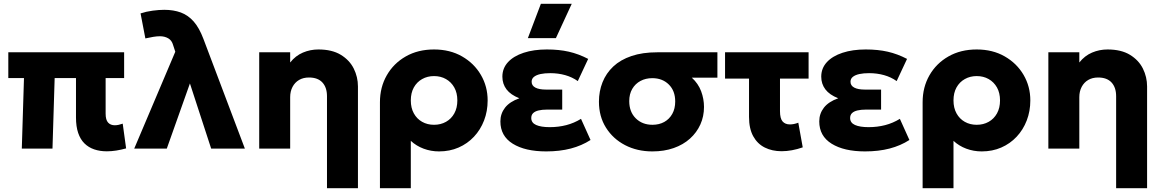

<svg xmlns="http://www.w3.org/2000/svg" viewBox="-20 -787 6160 1017"><path d="M546 14.5Q509 14.5 479 4.2Q449 -6 427.2 -27.5Q405.5 -49 394 -83Q382.5 -117 382.5 -164.5V-373.5H269.5L258 0H95.5L107 -373.5H24V-510H637.5V-373.5H539.5V-185Q539.5 -152 552.5 -137.8Q565.5 -123.5 588 -123.5Q598 -123.5 608.5 -125.8Q619 -128 630 -132L648 -1Q621 6.5 595.5 10.5Q570 14.5 546 14.5Z M691 0 908.5 -513 897 -548Q890.5 -572.5 871.5 -583.8Q852.5 -595 827 -595Q811.5 -595 791.8 -591.8Q772 -588.5 750 -583.5L724.5 -716Q754.5 -726 788.5 -730.5Q822.5 -735 850 -735Q899 -735 937.8 -720.8Q976.5 -706.5 1006 -673Q1035.5 -639.5 1057.5 -581L1277 0H1098.5L986 -345L863.5 0Z M1712 210V-277.5Q1712 -323.5 1687.8 -350Q1663.5 -376.5 1616.5 -376.5Q1586.5 -376.5 1564.2 -363.5Q1542 -350.5 1529.5 -326.8Q1517 -303 1517 -272.5V0H1353V-510H1517V-456Q1545.5 -492 1584.5 -508.5Q1623.5 -525 1666.5 -525Q1738.5 -525 1785 -496.8Q1831.5 -468.5 1853.8 -423.8Q1876 -379 1876 -329V210Z M1992.5 210V-245.5Q1992.5 -325 2028.8 -388.2Q2065 -451.5 2129.5 -488.2Q2194 -525 2279 -525Q2363.5 -525 2427.5 -488.2Q2491.5 -451.5 2527.2 -390.2Q2563 -329 2563 -255Q2563 -198 2544 -148.8Q2525 -99.5 2490.5 -62.8Q2456 -26 2409 -5.5Q2362 15 2305.5 15Q2262.5 15 2223.8 0.5Q2185 -14 2156 -41V210ZM2279 -126Q2314.5 -126 2342.5 -141.8Q2370.5 -157.5 2386.5 -186.5Q2402.5 -215.5 2402.5 -255Q2402.5 -295 2386.2 -323.8Q2370 -352.5 2342.2 -368.2Q2314.5 -384 2279 -384Q2244 -384 2216 -368.2Q2188 -352.5 2172 -323.8Q2156 -295 2156 -255Q2156 -215.5 2172 -186.5Q2188 -157.5 2215.8 -141.8Q2243.5 -126 2279 -126Z M2873 15Q2761.5 15 2696 -25.8Q2630.5 -66.5 2630.5 -144Q2630.5 -185 2655.2 -216.8Q2680 -248.5 2731 -266.5Q2685 -284.5 2663 -313.5Q2641 -342.5 2641 -381Q2641 -425.5 2670.8 -457.8Q2700.5 -490 2753.8 -507.5Q2807 -525 2876.5 -525Q2941.5 -525 2993 -513.2Q3044.5 -501.5 3095.5 -475L3040.5 -357.5Q3011 -378.5 2973.8 -389Q2936.5 -399.5 2894.5 -399.5Q2865 -399.5 2843 -394.8Q2821 -390 2808.5 -380Q2796 -370 2796 -354Q2796 -333.5 2815.8 -323Q2835.5 -312.5 2872 -312.5H2958V-206.5H2878Q2851.5 -206.5 2832.8 -202Q2814 -197.5 2804 -187.8Q2794 -178 2794 -162Q2794 -136.5 2819.8 -125Q2845.5 -113.5 2892 -113.5Q2938 -113.5 2979.5 -124.2Q3021 -135 3057.5 -157.5L3108 -45.5Q3061.5 -15.5 3003.2 -0.2Q2945 15 2873 15ZM2776 -585 2845 -767H3008.5L2924.5 -585Z M3435.5 15Q3355 15 3291 -18.2Q3227 -51.5 3189.8 -110.8Q3152.5 -170 3152.5 -248.5Q3152.5 -303.5 3171.5 -351.2Q3190.5 -399 3228.5 -434.8Q3266.5 -470.5 3324.8 -490.2Q3383 -510 3461.5 -510H3780V-375.5H3644.5Q3678.5 -344.5 3693.8 -303.8Q3709 -263 3709 -220.5Q3709 -170.5 3689.8 -127.8Q3670.5 -85 3634.8 -52.8Q3599 -20.5 3548.5 -2.8Q3498 15 3435.5 15ZM3436 -126Q3471.5 -126 3498.5 -141Q3525.5 -156 3541 -183.8Q3556.5 -211.5 3556.5 -249.5Q3556.5 -306 3522.5 -339.5Q3488.5 -373 3435 -373Q3400 -373 3372.5 -358.2Q3345 -343.5 3329 -316.2Q3313 -289 3313 -251.5Q3313 -194.5 3347.5 -160.2Q3382 -126 3436 -126Z M4120 14Q4070 14 4031 -5.5Q3992 -25 3969.8 -65.2Q3947.5 -105.5 3947.5 -168V-370.5H3820.5V-510H4263V-370.5H4111.5V-198.5Q4111.5 -159.5 4125.2 -143.8Q4139 -128 4164 -128Q4174.5 -128 4185.5 -130.2Q4196.5 -132.5 4208.5 -137L4232 -6.5Q4203.5 3.5 4175 8.8Q4146.5 14 4120 14Z M4562 15Q4450.5 15 4385 -25.8Q4319.5 -66.5 4319.5 -144Q4319.5 -185 4344.2 -216.8Q4369 -248.5 4420 -266.5Q4374 -284.5 4352 -313.5Q4330 -342.5 4330 -381Q4330 -425.5 4359.8 -457.8Q4389.5 -490 4442.8 -507.5Q4496 -525 4565.5 -525Q4630.5 -525 4682 -513.2Q4733.5 -501.5 4784.5 -475L4729.5 -357.5Q4700 -378.5 4662.8 -389Q4625.5 -399.5 4583.5 -399.5Q4554 -399.5 4532 -394.8Q4510 -390 4497.5 -380Q4485 -370 4485 -354Q4485 -333.5 4504.8 -323Q4524.5 -312.5 4561 -312.5H4647V-206.5H4567Q4540.5 -206.5 4521.8 -202Q4503 -197.5 4493 -187.8Q4483 -178 4483 -162Q4483 -136.5 4508.8 -125Q4534.5 -113.5 4581 -113.5Q4627 -113.5 4668.5 -124.2Q4710 -135 4746.5 -157.5L4797 -45.5Q4750.5 -15.5 4692.2 -0.2Q4634 15 4562 15Z M4867 210V-245.5Q4867 -325 4903.2 -388.2Q4939.5 -451.5 5004 -488.2Q5068.5 -525 5153.5 -525Q5238 -525 5302 -488.2Q5366 -451.5 5401.8 -390.2Q5437.5 -329 5437.5 -255Q5437.5 -198 5418.5 -148.8Q5399.5 -99.5 5365 -62.8Q5330.5 -26 5283.5 -5.5Q5236.5 15 5180 15Q5137 15 5098.2 0.5Q5059.5 -14 5030.5 -41V210ZM5153.5 -126Q5189 -126 5217 -141.8Q5245 -157.5 5261 -186.5Q5277 -215.5 5277 -255Q5277 -295 5260.8 -323.8Q5244.5 -352.5 5216.8 -368.2Q5189 -384 5153.5 -384Q5118.5 -384 5090.5 -368.2Q5062.5 -352.5 5046.5 -323.8Q5030.5 -295 5030.5 -255Q5030.5 -215.5 5046.5 -186.5Q5062.5 -157.5 5090.2 -141.8Q5118 -126 5153.5 -126Z M5892 210V-277.5Q5892 -323.5 5867.8 -350Q5843.5 -376.5 5796.5 -376.5Q5766.5 -376.5 5744.2 -363.5Q5722 -350.5 5709.5 -326.8Q5697 -303 5697 -272.5V0H5533V-510H5697V-456Q5725.5 -492 5764.5 -508.5Q5803.5 -525 5846.5 -525Q5918.5 -525 5965 -496.8Q6011.5 -468.5 6033.8 -423.8Q6056 -379 6056 -329V210Z"/></svg>

Font: Geologica Thin Roman
Style: Bold
Weight: 700
Version: Version 1.010;gftools[0.9.28]